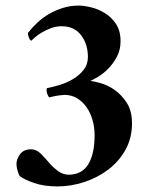

<svg xmlns="http://www.w3.org/2000/svg" viewBox="-20 -662 531 688"><path d="M262 -642Q280 -642 305.5 -636Q331 -630 355 -615.5Q379 -601 395.5 -576.5Q412 -552 412 -514Q412 -483 398.5 -458Q385 -433 367 -415Q349 -397 331 -386.5Q313 -376 304 -372Q316 -371 341 -364Q366 -357 390.5 -340Q415 -323 434 -294Q453 -265 453 -220Q453 -167 429.5 -125Q406 -83 367.5 -54Q329 -25 281.5 -9.5Q234 6 186 6Q137 6 101.5 -6.5Q66 -19 51 -31Q46 -38 42.5 -52Q39 -66 39 -74Q39 -92 52 -109.5Q65 -127 91 -127Q111 -127 127 -110.5Q143 -94 155 -80Q169 -63 187.5 -49.5Q206 -36 226 -36Q273 -36 296 -73Q319 -110 319 -178Q319 -206 311.5 -232Q304 -258 290 -278Q276 -298 256 -310Q236 -322 211 -322Q206 -322 191 -320Q176 -318 156 -313Q153 -317 150 -324Q147 -331 147 -337Q147 -343 148 -346Q169 -350 195 -358Q221 -366 243 -379.5Q265 -393 280 -412Q295 -431 295 -458Q295 -504 270.5 -536Q246 -568 201 -568Q181 -568 162.5 -561Q144 -554 129 -545Q114 -536 104.5 -527.5Q95 -519 92 -516Q87 -518 83.5 -527.5Q80 -537 80 -544Q94 -562 113 -580Q132 -598 155 -611.5Q178 -625 205 -633.5Q232 -642 262 -642Z"/></svg>

Font: Vermiglione
Style: Bold
Weight: 700
Version: Version 1.000